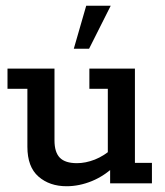

<svg xmlns="http://www.w3.org/2000/svg" viewBox="-20 -636 573 666"><path d="M211 10Q152 10 113.5 -23.5Q75 -57 75 -127V-328H6V-398H169V-149Q169 -108 187.5 -89Q206 -70 247 -70Q277 -70 309 -82.5Q341 -95 374 -124L354 -93V-328H290V-398H448V-71H507V0H362V-60L381 -63Q343 -26 299 -8Q255 10 211 10ZM236 -467 279 -616H364L289 -467Z"/></svg>

Font: Rokkitt Medium
Style: Regular
Weight: 500
Version: Version 3.103